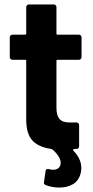

<svg xmlns="http://www.w3.org/2000/svg" viewBox="-20 -670 420 864"><path d="M335 -401H239Q234 -401 234 -396V-184Q234 -151 247.5 -135Q261 -119 291 -119H324Q329 -119 332.5 -115.5Q336 -112 336 -107V-12Q336 -2 327 0H321Q318 1 313 1Q307 1 310 8Q346 44 346 87Q346 98 343 110Q334 144 308 159Q282 174 248 174Q215 174 186 163Q176 160 178 149L185 100Q186 88 200 91Q211 94 219 94Q234 94 243.5 86Q253 78 253 62Q253 49 243 33Q233 17 215 2Q211 0 209 0Q154 -8 126.5 -37Q99 -66 98 -128V-396Q98 -401 93 -401H36Q31 -401 27.5 -404.5Q24 -408 24 -413V-502Q24 -507 27.5 -510.5Q31 -514 36 -514H93Q98 -514 98 -519V-638Q98 -643 101.5 -646.5Q105 -650 110 -650H222Q227 -650 230.5 -646.5Q234 -643 234 -638V-519Q234 -514 239 -514H335Q340 -514 343.5 -510.5Q347 -507 347 -502V-413Q347 -408 343.5 -404.5Q340 -401 335 -401Z"/></svg>

Font: UMi
Style: Bold
Weight: 700
Designer: Peter Middis
Foundry: We Are UMi
Version: Version 1.0